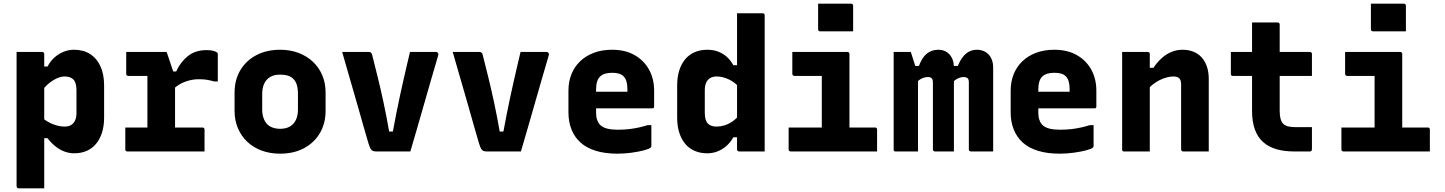

<svg xmlns="http://www.w3.org/2000/svg" viewBox="-20 -822 7840 1042"><path d="M70 -540Q94 -540 117 -540Q140 -540 162.5 -540Q185 -540 209 -540Q213 -540 215 -538.5Q217 -537 218.5 -535Q220 -533 220 -529Q220 -438 220 -347Q220 -256 220 -164.5Q220 -73 220 18Q220 109 220 200Q196 200 173.5 200Q151 200 128 200Q105 200 81 200Q78 200 75.5 198.5Q73 197 71.5 194.5Q70 192 70 189Q70 111 70 32.5Q70 -46 70 -125Q70 -204 70 -282.5Q70 -361 70 -439Q70 -468 70 -493Q70 -518 70 -540ZM382 -552Q432 -552 468.5 -529Q505 -506 525 -462.5Q545 -419 545 -358V-184Q545 -138 533.5 -102Q522 -66 501 -41Q480 -16 450 -3Q420 10 382 10Q354 10 327.5 -0.5Q301 -11 278 -30Q255 -49 238 -72H208V-184Q234 -161 267.5 -148Q301 -135 331 -135Q352 -135 366 -143.5Q380 -152 387.5 -168.5Q395 -185 395 -209V-333Q395 -354 390.5 -368.5Q386 -383 378 -391Q370 -399 358 -403Q346 -407 331 -407Q312 -407 290 -397.5Q268 -388 247 -371Q226 -354 209 -331V-461H238Q253 -490 275.5 -510Q298 -530 325 -541Q352 -552 382 -552Z M780 -71V-147Q780 -164 780 -181Q780 -198 780 -215.5Q780 -233 780 -250Q780 -277 780 -303.5Q780 -330 780 -357Q780 -384 780 -410H760Q739 -410 717.5 -410Q696 -410 676 -410Q671 -410 668 -413Q665 -416 665 -421Q665 -451 665 -480.5Q665 -510 665 -540Q676 -540 691 -540Q706 -540 723 -540Q740 -540 759 -540Q778 -540 799 -540Q820 -540 841.5 -540Q863 -540 884 -540Q884 -540 889 -526.5Q894 -513 900.5 -492.5Q907 -472 914 -452Q921 -432 925.5 -418Q930 -404 930 -404Q930 -361 930 -319.5Q930 -278 930 -237.5Q930 -197 930 -155.5Q930 -114 930 -71ZM898 -434H936Q959 -485 999.5 -517.5Q1040 -550 1101 -550Q1124 -550 1138.5 -546Q1153 -542 1159 -536Q1161 -535 1161.5 -532.5Q1162 -530 1162 -526Q1162 -489 1162 -453Q1162 -417 1162 -380H1142Q1118 -387 1099.5 -389.5Q1081 -392 1058 -392Q1031 -392 1003.5 -384.5Q976 -377 952.5 -363Q929 -349 912 -328ZM660 -130H1078Q1083 -130 1085 -128.5Q1087 -127 1088.5 -125Q1090 -123 1090 -119Q1090 -98 1090 -79Q1090 -60 1090 -40.5Q1090 -21 1090 0H672Q666 0 663 -3Q660 -6 660 -11Q660 -32 660 -51.5Q660 -71 660 -90Q660 -109 660 -130Z M1500 -552Q1555 -552 1600 -535Q1645 -518 1678 -487Q1711 -456 1729 -413.5Q1747 -371 1747 -319V-221Q1747 -152 1716 -99.5Q1685 -47 1629.5 -17.5Q1574 12 1500 12Q1445 12 1399.5 -5Q1354 -22 1321.5 -53Q1289 -84 1271 -126.5Q1253 -169 1253 -221V-319Q1253 -388 1284 -440.5Q1315 -493 1371 -522.5Q1427 -552 1500 -552ZM1500 -417Q1469 -417 1447.5 -405Q1426 -393 1414.5 -369.5Q1403 -346 1403 -312V-228Q1403 -202 1410 -182Q1417 -162 1430 -148Q1442 -136 1460 -129.5Q1478 -123 1500 -123Q1531 -123 1552.5 -135Q1574 -147 1585.5 -170.5Q1597 -194 1597 -228V-312Q1597 -341 1591 -361Q1585 -381 1572 -394Q1560 -406 1542 -411.5Q1524 -417 1500 -417Z M1983 -540Q1988 -540 1991 -538Q1994 -536 1996.5 -532.5Q1999 -529 2000 -523Q2015 -464 2030 -403Q2045 -342 2060.5 -270.5Q2076 -199 2092 -108H2112Q2122 -162 2131.5 -210Q2141 -258 2150.5 -301.5Q2160 -345 2169 -385Q2178 -425 2187 -463.5Q2196 -502 2205 -540Q2240 -540 2275 -540Q2310 -540 2345 -540Q2351 -540 2354 -537.5Q2357 -535 2358.5 -530.5Q2360 -526 2358 -521Q2339 -456 2320 -391Q2301 -326 2282.5 -260.5Q2264 -195 2245 -130Q2226 -65 2207 0Q2158 0 2110 0Q2062 0 2022 0Q2011 0 2003.5 -3Q1996 -6 1991 -15Q1986 -24 1980 -43Q1967 -87 1953.5 -134Q1940 -181 1926 -231Q1912 -281 1897 -332Q1882 -383 1867 -435.5Q1852 -488 1837 -540Q1874 -540 1910 -540Q1946 -540 1983 -540Z M2583 -540Q2588 -540 2591 -538Q2594 -536 2596.5 -532.5Q2599 -529 2600 -523Q2615 -464 2630 -403Q2645 -342 2660.5 -270.5Q2676 -199 2692 -108H2712Q2722 -162 2731.5 -210Q2741 -258 2750.5 -301.5Q2760 -345 2769 -385Q2778 -425 2787 -463.5Q2796 -502 2805 -540Q2840 -540 2875 -540Q2910 -540 2945 -540Q2951 -540 2954 -537.5Q2957 -535 2958.5 -530.5Q2960 -526 2958 -521Q2939 -456 2920 -391Q2901 -326 2882.5 -260.5Q2864 -195 2845 -130Q2826 -65 2807 0Q2758 0 2710 0Q2662 0 2622 0Q2611 0 2603.5 -3Q2596 -6 2591 -15Q2586 -24 2580 -43Q2567 -87 2553.5 -134Q2540 -181 2526 -231Q2512 -281 2497 -332Q2482 -383 2467 -435.5Q2452 -488 2437 -540Q2474 -540 2510 -540Q2546 -540 2583 -540Z M3302 -552Q3373 -552 3424 -523Q3475 -494 3502.5 -444Q3530 -394 3530 -330V-244Q3530 -241 3529 -238.5Q3528 -236 3525.5 -235Q3523 -234 3520 -234H3300Q3283 -234 3265 -234Q3247 -234 3230 -234H3185V-324H3385Q3385 -328 3385 -330.5Q3385 -333 3385 -337Q3385 -362 3380 -379.5Q3375 -397 3364 -408Q3354 -418 3339 -422.5Q3324 -427 3302 -427Q3257 -427 3236 -406Q3215 -385 3215 -337V-210Q3215 -188 3220.5 -172Q3226 -156 3236 -145Q3251 -130 3275.5 -124Q3300 -118 3332 -118Q3368 -118 3396 -121.5Q3424 -125 3448.5 -130.5Q3473 -136 3495 -143H3515Q3515 -115 3515 -86.5Q3515 -58 3515 -29Q3515 -27 3514 -25Q3513 -23 3511 -21Q3504 -14 3476 -6.5Q3448 1 3409 6.5Q3370 12 3331 12Q3264 12 3213.5 -3.5Q3163 -19 3130.5 -48.5Q3098 -78 3081.5 -119.5Q3065 -161 3065 -212V-330Q3065 -378 3081 -418.5Q3097 -459 3128 -489Q3159 -519 3203 -535.5Q3247 -552 3302 -552Z M3818 -552Q3852 -552 3878.5 -541.5Q3905 -531 3925.5 -512.5Q3946 -494 3960 -468H3995V-345Q3968 -376 3934.5 -391.5Q3901 -407 3869 -407Q3849 -407 3834.5 -398.5Q3820 -390 3812.5 -373.5Q3805 -357 3805 -333V-209Q3805 -188 3809.5 -173.5Q3814 -159 3822 -151Q3830 -143 3842 -139Q3854 -135 3869 -135Q3890 -135 3911.5 -141.5Q3933 -148 3954.5 -162.5Q3976 -177 3995 -201V-77H3960Q3945 -50 3923 -30.5Q3901 -11 3874.5 -0.5Q3848 10 3818 10Q3781 10 3750.5 -3Q3720 -16 3699 -41Q3678 -66 3666.5 -102Q3655 -138 3655 -184V-358Q3655 -404 3666.5 -440Q3678 -476 3699 -501Q3720 -526 3750.5 -539Q3781 -552 3818 -552ZM4119 -750Q4123 -750 4125 -748.5Q4127 -747 4128.5 -745Q4130 -743 4130 -739Q4130 -666 4130 -592Q4130 -518 4130 -444Q4130 -370 4130 -296.5Q4130 -223 4130 -149Q4130 -112 4130 -75Q4130 -38 4130 0Q4113 0 4095.5 0Q4078 0 4060.5 0Q4043 0 4025.5 0Q4008 0 3991 0Q3988 0 3985.5 -1.5Q3983 -3 3981.5 -5Q3980 -7 3980 -11Q3980 -91 3980 -171Q3980 -251 3980 -330.5Q3980 -410 3980 -490Q3980 -570 3980 -650Q3980 -675 3980 -700Q3980 -725 3980 -750Q3997 -750 4014.5 -750Q4032 -750 4049.5 -750Q4067 -750 4084.5 -750Q4102 -750 4119 -750Z M4440 -86V-150Q4440 -169 4440 -187.5Q4440 -206 4440 -225Q4440 -244 4440 -262.5Q4440 -281 4440 -299.5Q4440 -318 4440 -336.5Q4440 -355 4440 -373.5Q4440 -392 4440 -410H4420Q4398 -410 4377 -410Q4356 -410 4334.5 -410Q4313 -410 4291 -410Q4288 -410 4285.5 -411.5Q4283 -413 4281.5 -415.5Q4280 -418 4280 -421Q4280 -451 4280 -480.5Q4280 -510 4280 -540Q4330 -540 4380 -540Q4430 -540 4479.5 -540Q4529 -540 4579 -540Q4583 -540 4585 -538.5Q4587 -537 4588.5 -535Q4590 -533 4590 -529Q4590 -482 4590 -435Q4590 -388 4590 -342Q4590 -296 4590 -252Q4590 -208 4590 -166Q4590 -124 4590 -86ZM4260 -130H4729Q4733 -130 4735 -128.5Q4737 -127 4738.5 -125Q4740 -123 4740 -119Q4740 -99 4740 -79.5Q4740 -60 4740 -40.5Q4740 -21 4740 0H4271Q4268 0 4265.5 -1.5Q4263 -3 4261.5 -5Q4260 -7 4260 -11Q4260 -32 4260 -51.5Q4260 -71 4260 -90.5Q4260 -110 4260 -130ZM4420 -802Q4441 -802 4463.5 -802Q4486 -802 4509.5 -802Q4533 -802 4555.5 -802Q4578 -802 4599 -802Q4604 -802 4607 -799Q4610 -796 4610 -791V-652Q4589 -652 4566.5 -652Q4544 -652 4520.5 -652Q4497 -652 4474.5 -652Q4452 -652 4431 -652Q4426 -652 4423 -655Q4420 -658 4420 -663Z M5370 0Q5350 0 5328.5 0Q5307 0 5287 0Q5267 0 5249 0Q5246 0 5243.5 -1.5Q5241 -3 5239.5 -5Q5238 -7 5238 -11Q5238 -47 5238 -83.5Q5238 -120 5238 -156Q5238 -192 5238 -228.5Q5238 -265 5238 -301.5Q5238 -338 5238 -374Q5238 -393 5230 -398.5Q5222 -404 5210 -404Q5201 -404 5190.5 -401Q5180 -398 5169 -391Q5158 -384 5146 -371L5123 -464H5178Q5189 -491 5203.5 -510.5Q5218 -530 5237.5 -541Q5257 -552 5282 -552Q5301 -552 5317 -545.5Q5333 -539 5345 -526.5Q5357 -514 5363.5 -496Q5370 -478 5370 -455Q5370 -410 5370 -365.5Q5370 -321 5370 -277Q5370 -233 5370 -188.5Q5370 -144 5370 -100Q5370 -75 5370 -50Q5370 -25 5370 0ZM5157 0Q5140 0 5121.5 0Q5103 0 5086 0Q5069 0 5054 0Q5051 0 5048.5 -1.5Q5046 -3 5044.5 -5Q5043 -7 5043 -11Q5043 -47 5043 -83.5Q5043 -120 5043 -156Q5043 -192 5043 -228.5Q5043 -265 5043 -301.5Q5043 -338 5043 -374Q5043 -387 5039.5 -393Q5036 -399 5030 -401.5Q5024 -404 5016 -404Q5007 -404 4995.5 -401Q4984 -398 4972.5 -390.5Q4961 -383 4948 -369L4919 -464H4967Q4978 -493 4992.5 -512.5Q5007 -532 5027.5 -542Q5048 -552 5073 -552Q5091 -552 5106.5 -545.5Q5122 -539 5133.5 -526Q5145 -513 5151 -495.5Q5157 -478 5157 -455Q5157 -426 5157 -385Q5157 -344 5157 -288.5Q5157 -233 5157 -161.5Q5157 -90 5157 0ZM4962 0Q4947 0 4931.5 0Q4916 0 4901.5 0Q4887 0 4871.5 0Q4856 0 4841 0Q4838 0 4836 -0.5Q4834 -1 4832.5 -2.5Q4831 -4 4830.5 -6Q4830 -8 4830 -11Q4830 -83 4830 -154.5Q4830 -226 4830 -297.5Q4830 -369 4830 -440Q4830 -465 4830 -490Q4830 -515 4830 -540Q4842 -540 4853.5 -540Q4865 -540 4876.5 -540Q4888 -540 4899.5 -540Q4911 -540 4923 -540Q4923 -540 4929 -521.5Q4935 -503 4942.5 -479Q4950 -455 4956 -436.5Q4962 -418 4962 -418Q4962 -349 4962 -279Q4962 -209 4962 -139.5Q4962 -70 4962 0Z M5702 -552Q5773 -552 5824 -523Q5875 -494 5902.5 -444Q5930 -394 5930 -330V-244Q5930 -241 5929 -238.5Q5928 -236 5925.5 -235Q5923 -234 5920 -234H5700Q5683 -234 5665 -234Q5647 -234 5630 -234H5585V-324H5785Q5785 -328 5785 -330.5Q5785 -333 5785 -337Q5785 -362 5780 -379.5Q5775 -397 5764 -408Q5754 -418 5739 -422.5Q5724 -427 5702 -427Q5657 -427 5636 -406Q5615 -385 5615 -337V-210Q5615 -188 5620.5 -172Q5626 -156 5636 -145Q5651 -130 5675.5 -124Q5700 -118 5732 -118Q5768 -118 5796 -121.5Q5824 -125 5848.5 -130.5Q5873 -136 5895 -143H5915Q5915 -115 5915 -86.5Q5915 -58 5915 -29Q5915 -27 5914 -25Q5913 -23 5911 -21Q5904 -14 5876 -6.5Q5848 1 5809 6.5Q5770 12 5731 12Q5664 12 5613.5 -3.5Q5563 -19 5530.5 -48.5Q5498 -78 5481.5 -119.5Q5465 -161 5465 -212V-330Q5465 -378 5481 -418.5Q5497 -459 5528 -489Q5559 -519 5603 -535.5Q5647 -552 5702 -552Z M6540 0Q6503 0 6471 0Q6439 0 6401 0Q6398 0 6395.5 -1.5Q6393 -3 6391.5 -5Q6390 -7 6390 -11Q6390 -70 6390 -129Q6390 -188 6390 -246.5Q6390 -305 6390 -363Q6390 -386 6380.5 -396.5Q6371 -407 6348 -407Q6332 -407 6312.5 -402Q6293 -397 6273 -387Q6253 -377 6235 -362.5Q6217 -348 6203 -328V-454H6240Q6259 -483 6283 -505Q6307 -527 6336 -539.5Q6365 -552 6398 -552Q6430 -552 6456.5 -541.5Q6483 -531 6501.5 -510.5Q6520 -490 6530 -460.5Q6540 -431 6540 -394Q6540 -346 6540 -297Q6540 -248 6540 -198.5Q6540 -149 6540 -99Q6540 -74 6540 -49.5Q6540 -25 6540 0ZM6220 0Q6195 0 6173 0Q6151 0 6128.5 0Q6106 0 6081 0Q6078 0 6076 -0.5Q6074 -1 6072.5 -2.5Q6071 -4 6070.5 -6Q6070 -8 6070 -11Q6070 -65 6070 -119Q6070 -173 6070 -226.5Q6070 -280 6070 -334Q6070 -388 6070 -442Q6070 -469 6070 -494Q6070 -519 6070 -540Q6098 -540 6121 -540Q6144 -540 6165.5 -540Q6187 -540 6209 -540Q6213 -540 6215 -538.5Q6217 -537 6218.5 -535Q6220 -533 6220 -529Q6220 -441 6220 -353Q6220 -265 6220 -176.5Q6220 -88 6220 0Z M6660 -540H7089Q7094 -540 7097 -537Q7100 -534 7100 -529Q7100 -508 7100 -489Q7100 -470 7100 -450.5Q7100 -431 7100 -410H6671Q6669 -410 6666.5 -410.5Q6664 -411 6662.5 -412.5Q6661 -414 6660.5 -416Q6660 -418 6660 -421Q6660 -442 6660 -461.5Q6660 -481 6660 -500Q6660 -519 6660 -540ZM7100 -132Q7100 -102 7100 -71.5Q7100 -41 7100 -11Q7100 -7 7097 -3.5Q7094 0 7089 0Q7086 0 7076.5 0Q7067 0 7054 0Q7041 0 7028 0Q7015 0 7004 0Q6949 0 6906.5 -12.5Q6864 -25 6834.5 -51.5Q6805 -78 6790 -120Q6775 -162 6775 -220Q6775 -268 6775 -315.5Q6775 -363 6775 -410Q6775 -457 6775 -504.5Q6775 -552 6775 -600Q6775 -625 6775 -650Q6775 -675 6775 -700Q6810 -700 6845 -700Q6880 -700 6914 -700Q6918 -700 6920 -698.5Q6922 -697 6923.5 -695Q6925 -693 6925 -689Q6925 -631 6925 -572Q6925 -513 6925 -454.5Q6925 -396 6925 -338Q6925 -280 6925 -221Q6925 -195 6929.5 -178Q6934 -161 6944 -150Q6955 -140 6971 -136Q6987 -132 7009 -132Q7021 -132 7032.5 -132Q7044 -132 7056 -132Q7068 -132 7080 -132Z M7440 -86V-150Q7440 -169 7440 -187.5Q7440 -206 7440 -225Q7440 -244 7440 -262.5Q7440 -281 7440 -299.5Q7440 -318 7440 -336.5Q7440 -355 7440 -373.5Q7440 -392 7440 -410H7420Q7398 -410 7377 -410Q7356 -410 7334.5 -410Q7313 -410 7291 -410Q7288 -410 7285.5 -411.5Q7283 -413 7281.5 -415.5Q7280 -418 7280 -421Q7280 -451 7280 -480.5Q7280 -510 7280 -540Q7330 -540 7380 -540Q7430 -540 7479.5 -540Q7529 -540 7579 -540Q7583 -540 7585 -538.5Q7587 -537 7588.5 -535Q7590 -533 7590 -529Q7590 -482 7590 -435Q7590 -388 7590 -342Q7590 -296 7590 -252Q7590 -208 7590 -166Q7590 -124 7590 -86ZM7260 -130H7729Q7733 -130 7735 -128.5Q7737 -127 7738.5 -125Q7740 -123 7740 -119Q7740 -99 7740 -79.5Q7740 -60 7740 -40.5Q7740 -21 7740 0H7271Q7268 0 7265.5 -1.5Q7263 -3 7261.5 -5Q7260 -7 7260 -11Q7260 -32 7260 -51.5Q7260 -71 7260 -90.5Q7260 -110 7260 -130ZM7420 -802Q7441 -802 7463.5 -802Q7486 -802 7509.5 -802Q7533 -802 7555.5 -802Q7578 -802 7599 -802Q7604 -802 7607 -799Q7610 -796 7610 -791V-652Q7589 -652 7566.5 -652Q7544 -652 7520.5 -652Q7497 -652 7474.5 -652Q7452 -652 7431 -652Q7426 -652 7423 -655Q7420 -658 7420 -663Z"/></svg>

Font: Recursive Monospace ExtraBold
Style: Regular
Weight: 800
Version: Version 1.047